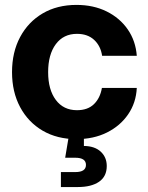

<svg xmlns="http://www.w3.org/2000/svg" viewBox="-20 -547 595 771"><path d="M287.1 11.7Q209.5 11.7 151.4 -22.2Q93.3 -56.2 60.8 -116.9Q28.3 -177.7 28.3 -257.3Q28.3 -337.4 60.8 -398.2Q93.3 -459 151.4 -493.2Q209.5 -527.3 287.1 -527.3Q355 -527.3 408 -501.2Q460.9 -475.1 492.9 -429Q524.9 -382.8 529.3 -322.8H390.1Q384.3 -362.3 358.2 -386.7Q332 -411.1 289.1 -411.1Q234.9 -411.1 204.1 -369.6Q173.3 -328.1 173.3 -257.3Q173.3 -187 204.1 -145.8Q234.9 -104.5 289.1 -104.5Q332.5 -104.5 357.4 -128.9Q382.3 -153.3 389.2 -193.8H529.3Q526.4 -134.3 494.6 -87.9Q462.9 -41.5 409.4 -14.9Q356 11.7 287.1 11.7ZM224.6 204.1V144H282.2Q325.2 144 325.2 115.2Q325.2 86.4 282.2 86.4H241.7L259.8 -21.5H316.9V39.1Q360.4 39.6 384.5 62Q408.7 84.5 408.7 119.6Q408.7 161.6 377.7 182.9Q346.7 204.1 292.5 204.1Z"/></svg>

Font: Inter Display
Style: Bold
Weight: 700
Designer: Rasmus Andersson
Foundry: rsms
Version: Version 4.001;git-9221beed3